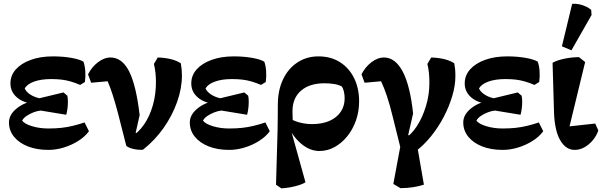

<svg xmlns="http://www.w3.org/2000/svg" viewBox="-20 -805 3289 1049"><path d="M244 14Q181 14 132.5 -5Q84 -24 56.5 -58Q29 -92 29 -136Q29 -178 70.5 -212Q112 -246 174 -256L182 -265L327 -300L348 -282Q351 -268 351 -249Q351 -230 348.5 -211Q346 -192 342 -178L202 -201Q183 -199 162.5 -191Q142 -183 125 -171.5Q108 -160 101 -146Q114 -128 155 -115.5Q196 -103 244 -103Q283 -103 315 -106.5Q347 -110 378 -117.5Q409 -125 442 -136L466 -88Q444 -58 407.5 -35Q371 -12 328.5 1Q286 14 244 14ZM238 -228 172 -237Q110 -241 73.5 -272Q37 -303 37 -349Q37 -393 66.5 -426Q96 -459 148.5 -478Q201 -497 269 -497Q323 -497 369 -489Q415 -481 436 -468Q444 -446 446 -416Q448 -386 444 -357L418 -341Q390 -353 365.5 -360Q341 -367 316 -370Q291 -373 259 -373Q205 -373 167 -359.5Q129 -346 115 -322Q121 -307 138.5 -293.5Q156 -280 181 -272Q206 -264 232 -262Z M761 13Q739 15 712 9.5Q685 4 670 -8L625 -185Q611 -238 597 -282.5Q583 -327 568 -361L478 -353L461 -399Q482 -440 516 -465.5Q550 -491 583 -491Q647 -491 685.5 -415Q724 -339 743 -176L712 -39L696 -57Q737 -81 767.5 -125.5Q798 -170 815 -229.5Q832 -289 832 -355Q832 -382 829.5 -406Q827 -430 821 -456L842 -491Q925 -488 968 -459Q971 -442 972.5 -425.5Q974 -409 974 -393Q974 -322 947.5 -247.5Q921 -173 873.5 -105.5Q826 -38 761 13ZM693 -20 674 -55 699 -91 758 -60Z M1232 14Q1169 14 1120.5 -5Q1072 -24 1044.5 -58Q1017 -92 1017 -136Q1017 -178 1058.5 -212Q1100 -246 1162 -256L1170 -265L1315 -300L1336 -282Q1339 -268 1339 -249Q1339 -230 1336.5 -211Q1334 -192 1330 -178L1190 -201Q1171 -199 1150.5 -191Q1130 -183 1113 -171.5Q1096 -160 1089 -146Q1102 -128 1143 -115.5Q1184 -103 1232 -103Q1271 -103 1303 -106.5Q1335 -110 1366 -117.5Q1397 -125 1430 -136L1454 -88Q1432 -58 1395.5 -35Q1359 -12 1316.5 1Q1274 14 1232 14ZM1226 -228 1160 -237Q1098 -241 1061.5 -272Q1025 -303 1025 -349Q1025 -393 1054.5 -426Q1084 -459 1136.5 -478Q1189 -497 1257 -497Q1311 -497 1357 -489Q1403 -481 1424 -468Q1432 -446 1434 -416Q1436 -386 1432 -357L1406 -341Q1378 -353 1353.5 -360Q1329 -367 1304 -370Q1279 -373 1247 -373Q1193 -373 1155 -359.5Q1117 -346 1103 -322Q1109 -307 1126.5 -293.5Q1144 -280 1169 -272Q1194 -264 1220 -262Z M1517 224 1488 204 1494 -3Q1496 -53 1496.5 -90Q1497 -127 1497.5 -160.5Q1498 -194 1498 -233Q1498 -311 1526 -370.5Q1554 -430 1604.5 -463.5Q1655 -497 1720 -497Q1787 -497 1836.5 -466Q1886 -435 1914 -379.5Q1942 -324 1942 -251Q1942 -195 1924.5 -146Q1907 -97 1877 -60Q1847 -23 1808 -1.5Q1769 20 1725 20Q1675 20 1629.5 -16.5Q1584 -53 1555 -114L1570 -154Q1594 -141 1624 -134Q1654 -127 1685 -127Q1740 -127 1780 -144.5Q1820 -162 1841.5 -194Q1863 -226 1863 -268Q1863 -287 1859 -304.5Q1855 -322 1847 -333Q1827 -343 1802.5 -346.5Q1778 -350 1753 -350Q1671 -350 1624.5 -309.5Q1578 -269 1578 -197Q1578 -174 1579 -155.5Q1580 -137 1582 -123L1567 -104L1649 191Q1630 203 1592.5 212.5Q1555 222 1517 224Z M2168 223 2129 200 2172 -31 2175 31 2126 -166Q2110 -232 2094.5 -278.5Q2079 -325 2062 -361L1972 -353L1955 -399Q1976 -440 2010 -465.5Q2044 -491 2077 -491Q2140 -491 2180.5 -413.5Q2221 -336 2237 -185L2206 -49L2185 -44Q2225 -66 2256.5 -114Q2288 -162 2307 -224.5Q2326 -287 2326 -352Q2326 -382 2323.5 -406.5Q2321 -431 2315 -456L2336 -491Q2419 -488 2462 -459Q2465 -443 2466.5 -427Q2468 -411 2468 -388Q2468 -338 2451 -280.5Q2434 -223 2404.5 -166.5Q2375 -110 2335 -60.5Q2295 -11 2248 24L2259 -10L2296 204Q2269 213 2235.5 218Q2202 223 2168 223ZM2181 -20 2162 -55 2182 -82 2242 -51Z M2726 14Q2663 14 2614.5 -5Q2566 -24 2538.5 -58Q2511 -92 2511 -136Q2511 -178 2552.5 -212Q2594 -246 2656 -256L2664 -265L2809 -300L2830 -282Q2833 -268 2833 -249Q2833 -230 2830.5 -211Q2828 -192 2824 -178L2684 -201Q2665 -199 2644.5 -191Q2624 -183 2607 -171.5Q2590 -160 2583 -146Q2596 -128 2637 -115.5Q2678 -103 2726 -103Q2765 -103 2797 -106.5Q2829 -110 2860 -117.5Q2891 -125 2924 -136L2948 -88Q2926 -58 2889.5 -35Q2853 -12 2810.5 1Q2768 14 2726 14ZM2720 -228 2654 -237Q2592 -241 2555.5 -272Q2519 -303 2519 -349Q2519 -393 2548.5 -426Q2578 -459 2630.5 -478Q2683 -497 2751 -497Q2805 -497 2851 -489Q2897 -481 2918 -468Q2926 -446 2928 -416Q2930 -386 2926 -357L2900 -341Q2872 -353 2847.5 -360Q2823 -367 2798 -370Q2773 -373 2741 -373Q2687 -373 2649 -359.5Q2611 -346 2597 -322Q2603 -307 2620.5 -293.5Q2638 -280 2663 -272Q2688 -264 2714 -262Z M3120 14Q3072 14 3041.5 -37.5Q3011 -89 3007 -187L2999 -462Q3022 -475 3060 -483.5Q3098 -492 3143 -493L3177 -466L3084 -83L3049 -110L3232 -130L3249 -92Q3239 -63 3219 -39Q3199 -15 3173.5 -0.5Q3148 14 3120 14ZM3102 -530 3050 -552 3106 -784Q3125 -786 3145 -781.5Q3165 -777 3182 -769Q3199 -761 3210 -751L3212 -723Z"/></svg>

Font: Eczar SemiBold
Style: Regular
Weight: 600
Designer: Vaibhav Singh
Foundry: Rosetta Type Foundry
Version: Version 2.000